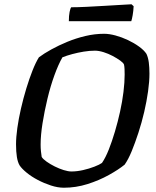

<svg xmlns="http://www.w3.org/2000/svg" viewBox="-20 -878 728 898"><path d="M279 0Q250 0 218 -10.5Q186 -21 156.5 -36.5Q127 -52 104.5 -70.5Q82 -89 72 -104Q63 -119 59 -143.5Q55 -168 55 -203Q55 -236 61 -279Q67 -322 78 -370Q89 -418 103 -464Q117 -510 132 -548Q147 -586 162 -610Q186 -628 220.5 -647Q255 -666 295 -682.5Q335 -699 379 -709.5Q423 -720 467 -720Q491 -720 520.5 -712Q550 -704 578.5 -690.5Q607 -677 630.5 -660Q654 -643 665 -626Q673 -609 676 -585.5Q679 -562 679 -534Q679 -497 672.5 -450.5Q666 -404 654.5 -354.5Q643 -305 627.5 -257.5Q612 -210 596 -171Q580 -132 563 -108Q535 -85 489 -59.5Q443 -34 389 -17Q335 0 279 0ZM314 -76Q340 -76 368.5 -82.5Q397 -89 421.5 -98.5Q446 -108 457 -116Q474 -141 489 -179Q504 -217 517.5 -262.5Q531 -308 541.5 -355.5Q552 -403 557.5 -448Q563 -493 563 -529Q563 -542 562.5 -554.5Q562 -567 560 -576Q557 -584 542.5 -594.5Q528 -605 507.5 -616Q487 -627 464.5 -634Q442 -641 424 -641Q399 -641 371.5 -636.5Q344 -632 318 -625Q292 -618 272 -610Q253 -577 234.5 -526Q216 -475 202 -416.5Q188 -358 179 -302Q170 -246 170 -202Q170 -185 171.5 -170.5Q173 -156 175 -144Q181 -134 198 -122Q215 -110 236 -99.5Q257 -89 278 -82.5Q299 -76 314 -76ZM302 -779Q302 -805 305.5 -822Q309 -839 313 -844Q343 -844 383.5 -846Q424 -848 466 -850.5Q508 -853 542.5 -855Q577 -857 595 -858L605 -849Q604 -827 600.5 -807Q597 -787 594 -779Z"/></svg>

Font: Texturina 12pt SemiBold
Style: Italic
Weight: 600
Italic angle: -11°
Version: Version 1.002